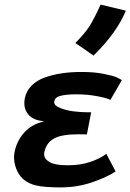

<svg xmlns="http://www.w3.org/2000/svg" viewBox="-20 -813 567 835"><path d="M307.6 -626Q348.1 -666.5 369.1 -699.2Q390.1 -731.9 417.5 -793L527.3 -766.6Q488.3 -670.9 386.7 -571.3Q373.5 -580.6 347.2 -598.9Q320.8 -617.2 307.6 -626ZM482.9 -67.4Q443.4 -41.5 379.4 -19.8Q315.4 2 242.7 2Q174.8 2 138.4 -6.1Q102.1 -14.2 79.1 -35.6Q60.5 -53.2 50.8 -78.6Q41 -104 41 -128.4Q41 -138.2 42.5 -147Q51.3 -197.8 84 -235.1Q116.7 -272.5 171.9 -285.2Q127.4 -290 106.7 -311.3Q85.9 -332.5 85.9 -364.3Q85.9 -375.5 87.9 -385.3Q94.2 -417.5 117.7 -440.9Q141.1 -464.4 176.5 -476.6Q211.9 -488.8 250 -494.4Q288.1 -500 332 -500H338.4Q389.6 -500 431.2 -491.7Q472.7 -483.4 487.5 -476.6Q502.4 -469.7 509.8 -464.4Q501.5 -449.7 484.9 -421.1Q468.3 -392.6 460 -378.4Q450.2 -385.3 406 -394Q361.8 -402.8 314 -402.8Q267.6 -402.8 242.9 -396.2Q218.3 -389.6 216.3 -371.6Q216.3 -371.1 216.1 -369.9Q215.8 -368.7 215.8 -368.2Q215.8 -353 243.7 -342.5Q271.5 -332 302.7 -328.4Q334 -324.7 361.8 -324.7H365.2H367.7H376.5Q373.5 -308.6 367.2 -276.6Q360.8 -244.6 357.9 -228.5Q351.6 -228.5 338.9 -228.8Q326.2 -229 319.8 -229Q247.6 -229 214.1 -210.2Q180.7 -191.4 172.4 -149.4Q171.9 -147 171.9 -142.1Q171.9 -122.1 195.6 -108.2Q219.2 -94.2 273.9 -94.2Q329.6 -94.2 372.8 -108.9Q416 -123.5 442.4 -144Q449.2 -131.3 462.6 -105.7Q476.1 -80.1 482.9 -67.4Z"/></svg>

Font: Fantasque Sans Mono
Style: Bold Italic
Weight: 700
Italic angle: -11°
Monospace: yes
Designer: Jany Belluz
Version: Version 1.7.1